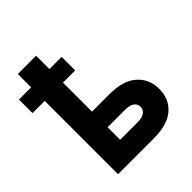

<svg xmlns="http://www.w3.org/2000/svg" viewBox="-199 -851 979 979"><g transform="rotate(-45 290.5 -361.5)"><path d="M345.2 -319.6H219.7V-722.7H87.9V0H345.2Q444.1 0 494.3 -43.1Q544.4 -86.2 544.4 -159.9Q544.4 -230.5 494.3 -275Q444.1 -319.6 345.2 -319.6ZM345.2 -207Q380.1 -207 396.4 -194.3Q412.6 -181.6 412.6 -161.9Q412.6 -142.3 396.4 -129.5Q380.1 -116.7 345.2 -116.7H219.7V-207ZM307.6 -528.8V-626.5H0Q0 -615.2 0 -596.4Q0 -577.6 0 -558.8Q0 -540 0 -528.8Z"/></g></svg>

Font: Giphurs
Style: Regular
Weight: 400
Version: Version 2.010